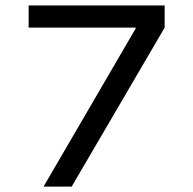

<svg xmlns="http://www.w3.org/2000/svg" viewBox="-20 -690 715 710"><path d="M85.9 -587.9V-669.9H588.9V-587.9L245.1 0H141.1L481.9 -585V-587.9Z"/></svg>

Font: LT Wave Text
Style: Regular
Weight: 400
Designer: Daniel Lyons
Version: Version 2.5 (Glyphs App)